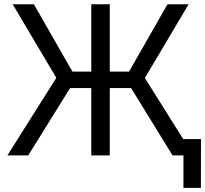

<svg xmlns="http://www.w3.org/2000/svg" viewBox="-20 -748 987 924"><path d="M508.3 -727.5V0H419.4V-727.5ZM15.6 0 251 -373.5 41 -727.5H143.1L328.6 -403.3H601.1L786.1 -727.5H887.7L677.2 -372.6L911.1 0H810.5L610.8 -324.2H317.4L115.7 0ZM862.8 156.2V0H826.7V-78.6H947.3L946.8 156.2Z"/></svg>

Font: Inter 28pt
Style: Regular
Weight: 400
Designer: Rasmus Andersson
Foundry: rsms
Version: Version 4.001;git-66647c0bb